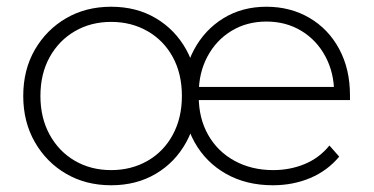

<svg xmlns="http://www.w3.org/2000/svg" viewBox="-20 -546 1109 570"><path d="M310 4Q235 4 176.5 -30Q118 -64 83.5 -124Q49 -184 49 -261Q49 -339 83.5 -398.5Q118 -458 176.5 -492Q235 -526 310 -526Q385 -526 442.5 -492Q500 -458 533 -398.5Q566 -339 566 -261Q566 -184 533 -124Q500 -64 442.5 -30Q385 4 310 4ZM310 -41Q370 -41 418 -68.5Q466 -96 493 -146Q520 -196 520 -261Q520 -327 493 -376.5Q466 -426 418 -453.5Q370 -481 310 -481Q250 -481 202.5 -453.5Q155 -426 127.5 -376.5Q100 -327 100 -261Q100 -196 127.5 -146Q155 -96 202.5 -68.5Q250 -41 310 -41ZM790 4Q711 4 651 -30Q591 -64 557.5 -124Q524 -184 524 -261Q524 -339 556 -398.5Q588 -458 643.5 -492Q699 -526 771 -526Q842 -526 898.5 -493Q955 -460 987 -400.5Q1019 -341 1019 -263Q1019 -260 1019 -256.5Q1019 -253 1019 -249H557V-288H992L972 -269Q972 -330 946 -378.5Q920 -427 874.5 -454.5Q829 -482 771 -482Q713 -482 667.5 -454.5Q622 -427 596 -378.5Q570 -330 570 -268V-259Q570 -195 598 -145.5Q626 -96 676.5 -68.5Q727 -41 791 -41Q841 -41 884.5 -59Q928 -77 958 -114L987 -81Q952 -39 901 -17.5Q850 4 790 4Z"/></svg>

Font: Montserrat Thin Light
Style: Regular
Weight: 300
Version: Version 9.000